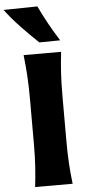

<svg xmlns="http://www.w3.org/2000/svg" viewBox="-96 -1124 539 1161"><g transform="rotate(-5 173.0 -543.5)"><path d="M68.8 0Q76.2 -64.5 80.1 -125Q84 -185.5 84 -260.7V-532.7Q84 -610.8 80.1 -672.6Q76.2 -734.4 68.8 -800.8H296.4Q288.6 -734.4 284.9 -672.6Q281.2 -610.8 281.2 -532.7V-260.7Q281.2 -185.5 284.9 -125Q288.6 -64.5 296.4 0ZM170.4 -869.1Q115.2 -920.9 64.5 -974.4Q13.7 -1027.8 -28.3 -1083.5L177.2 -1086.9Q203.1 -1032.2 232.9 -978.3Q262.7 -924.3 296.9 -870.6Z"/></g></svg>

Font: Pinar DS2-Bold
Style: Regular
Weight: 700
Designer: Amin Abedi
Version: Version 2.000